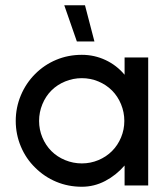

<svg xmlns="http://www.w3.org/2000/svg" viewBox="-20 -707 635 732"><path d="M455 0V-76Q423 -39 381 -17Q339 5 292 5Q240 5 194.5 -14Q149 -33 114 -68Q79 -102 59.5 -148.5Q40 -195 40 -246Q40 -297 59.5 -343.5Q79 -390 114 -425Q149 -460 194.5 -479Q240 -498 292 -498Q340 -498 382.5 -478Q425 -458 455 -422V-488H545V0ZM176 -362Q154 -340 141.5 -309.5Q129 -279 129 -246Q129 -213 141.5 -183Q154 -153 176 -131Q198 -109 228.5 -96.5Q259 -84 292 -84Q325 -84 355 -96.5Q385 -109 407 -131Q429 -153 441.5 -183Q454 -213 454 -246Q454 -279 441.5 -309.5Q429 -340 407 -362Q385 -384 355 -396.5Q325 -409 292 -409Q259 -409 228.5 -396.5Q198 -384 176 -362ZM340 -549H273L225 -687H304Z"/></svg>

Font: Sulphur Point
Style: Bold
Weight: 700
Designer: Noponies / Dale Sattler
Foundry: Noponies
Version: Version 1.000; ttfautohint (v1.8)